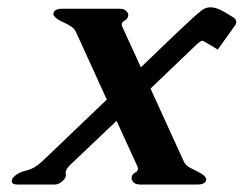

<svg xmlns="http://www.w3.org/2000/svg" viewBox="-20 -487 656 517"><path d="M93.8 -52.7 267.6 -218.8 184.1 -401.9Q179.7 -411.1 166.5 -418.9Q158.2 -423.8 150.1 -427.2Q142.1 -430.7 136.2 -434.6Q122.1 -443.8 124 -451.2Q127 -463.4 146.5 -463.4H303.7Q317.9 -463.4 324.2 -451.7Q326.2 -447.3 324.7 -442.4Q322.8 -434.6 312 -429.2Q309.1 -427.7 308.1 -423.8Q307.1 -418.9 310.1 -413.1L359.4 -305.7L451.2 -394Q508.8 -448.7 524.4 -460Q533.7 -467.3 547.4 -467.3Q562.5 -467.3 582 -456.1L609.4 -439.5Q616.2 -434.6 616.2 -427.7Q616.2 -425.8 615.7 -424.3Q614.7 -419.9 610.8 -415.5L566.4 -353.5Q540 -369.6 526.4 -377Q525.4 -377.4 524.9 -377.4Q520 -377.4 506.8 -364.7L385.3 -248.5L475.1 -51.8Q480 -40.5 495.1 -33.7Q501.5 -30.3 508.3 -26.9Q515.1 -23.4 522.5 -19.5Q536.6 -9.8 535.2 -2.4Q532.2 9.8 512.7 9.8H355.5Q341.3 9.8 335.4 -2Q333.5 -6.8 334.5 -10.7Q335.9 -18.1 347.2 -24.4Q350.1 -25.9 351.1 -29.8V-30.3Q352.1 -34.7 349.1 -41L293.9 -161.6L168.5 -42.5Q158.7 -32.2 157.7 -26.9L157.2 -25.4Q156.2 -21.5 157.2 -19Q157.7 -15.1 157.2 -12.7Q155.8 -6.8 150.9 -2Q140.1 9.8 127.9 9.8H26.4Q11.7 9.8 11.7 1Q11.7 -0.5 12.2 -2.4Q13.2 -7.3 18.6 -12.2Q29.8 -22.9 52 -28.3Q74.2 -33.7 93.8 -52.7Z"/></svg>

Font: Caudex
Style: Bold
Weight: 700
Italic angle: -13°
Version: Version 1.04